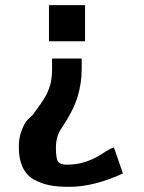

<svg xmlns="http://www.w3.org/2000/svg" viewBox="-20 -552 557 745"><path d="M53 19Q53 -17 63.5 -44.5Q74 -72 82.5 -82Q91 -92 107 -106Q111 -112 123 -128.5Q135 -145 138.5 -150Q142 -155 150.5 -168.5Q159 -182 162 -188.5Q165 -195 170 -208Q175 -221 177 -231Q179 -241 180.5 -254.5Q182 -268 182 -283V-325H297V-283Q297 -230 281 -176.5Q265 -123 216 -50V-51Q197 -20 197 21Q197 60 204 73Q211 86 236 87Q267 87 294 81Q338 70 375 45.5Q412 21 422 20L457 121Q344 173 248 173Q205 173 173.5 167Q142 161 113 145.5Q84 130 68.5 98Q53 66 53 19ZM170 -392V-532H310V-392Z"/></svg>

Font: Coval
Style: Heavy
Weight: 900
Foundry: Context Ltd
Version: Version 001.000